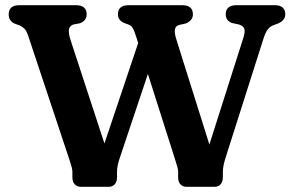

<svg xmlns="http://www.w3.org/2000/svg" viewBox="-20 -720 1124 740"><path d="M850 -664.5Q850 -700 891.5 -700H1038.5Q1079.5 -700 1079.5 -664.5Q1079.5 -642 1052 -629.5L1033 -622.5Q1019.5 -617 1011 -605.5Q1002.5 -594 994 -566.5L849.5 -112.5Q839 -79.5 839 -58V-37.5Q839 -19 830 -9.5Q821 0 807 0H699Q684.5 0 675.5 -9.5Q666.5 -19 666.5 -37.5V-58Q666.5 -65.5 663.8 -75.8Q661 -86 657 -98.5L550 -435L442 -112.5Q431 -81 431 -58V-37.5Q431 -19 422 -9.5Q413 0 399.5 0H291.5Q277 0 268 -9.5Q259 -19 259 -37.5V-58Q259 -65.5 256.2 -75.8Q253.5 -86 249.5 -98.5L89.5 -579.5Q83.5 -598.5 76.2 -607Q69 -615.5 55.5 -622L37.5 -628.5Q13.5 -639 13.5 -664.5Q13.5 -700 55 -700H272.5Q314 -700 314 -664.5Q314 -640.5 288.5 -630.5L262.5 -625.5Q249 -620.5 246 -607.5Q243 -594.5 251.5 -567L382.5 -167L512.5 -554L504.5 -579.5Q498 -599.5 493 -609.5Q488 -619.5 476.5 -625L458.5 -631.5Q434.5 -642 434.5 -664.5Q434.5 -700 475.5 -700H682Q723.5 -700 723.5 -664.5Q723.5 -641 696 -629.5L669 -623.5Q657 -619.5 654.2 -606.8Q651.5 -594 660 -567L787 -163L918 -574.5Q925 -596.5 922 -608Q919 -619.5 901.5 -625.5L873.5 -631.5Q850 -641 850 -664.5Z"/></svg>

Font: Fraunces 9pt SuperSoft SemiBold
Style: Regular
Weight: 600
Version: Version 1.000;[0bf87f6ff]